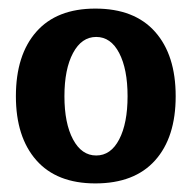

<svg xmlns="http://www.w3.org/2000/svg" viewBox="-20 -727 446 447"><path d="M17 -503Q17 -599 64.5 -653Q112 -707 202 -707Q293 -707 341 -653Q389 -599 389 -503Q389 -407 341 -353.5Q293 -300 202 -300Q112 -300 64.5 -354Q17 -408 17 -503ZM277 -503Q277 -566 257.5 -603.5Q238 -641 204 -641Q170 -641 150 -603.5Q130 -566 130 -503Q130 -440 150 -402.5Q170 -365 204 -365Q238 -365 257.5 -402.5Q277 -440 277 -503Z"/></svg>

Font: Taviraj DemiBold
Style: Regular
Weight: 600
Designer: Katatrad Team
Foundry: CadsonDemak
Version: Version 1.030